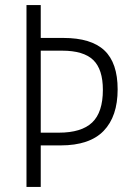

<svg xmlns="http://www.w3.org/2000/svg" viewBox="-20 -734 521 754"><path d="M218 -163H140V0H84V-714H140V-585H229Q338 -585 390 -536Q442 -487 442 -383Q442 -277 387 -220Q332 -163 218 -163ZM211 -213Q300 -213 342 -253Q384 -293 384 -381Q384 -462 346 -498.5Q308 -535 224 -535H140V-213Z"/></svg>

Font: Noto Sans Display Light Narrow
Style: Regular
Weight: 300
Width: 4
Designer: Monotype Design team
Foundry: Monotype Imaging Inc.
Version: Version 1.000